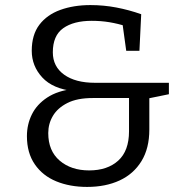

<svg xmlns="http://www.w3.org/2000/svg" viewBox="-20 -727 730 756"><path d="M323 9Q255 9 201.5 -13Q148 -35 117 -80Q86 -125 86 -191Q86 -237 105.5 -276.5Q125 -316 166 -343Q207 -370 270 -377L272 -368Q188 -377 146.5 -422Q105 -467 105 -527Q105 -590 135 -629.5Q165 -669 217.5 -688Q270 -707 336 -707Q388 -707 438 -697.5Q488 -688 536 -671L529 -527H477L462 -636L479 -623Q444 -634 411 -639.5Q378 -645 341 -645Q270 -645 229 -616Q188 -587 188 -521Q188 -465 232.5 -433Q277 -401 354 -401H645V-356L557 -338L568 -354V-217Q568 -143 537 -92.5Q506 -42 451 -16.5Q396 9 323 9ZM331 -56Q403 -56 445.5 -94.5Q488 -133 488 -210V-353L504 -341H345Q284 -341 245.5 -321.5Q207 -302 188.5 -271Q170 -240 170 -203Q170 -133 215 -94.5Q260 -56 331 -56Z"/></svg>

Font: Bitter Thin
Style: Regular
Weight: 400
Version: Version 3.021